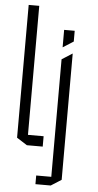

<svg xmlns="http://www.w3.org/2000/svg" viewBox="-62 -776 515 1014"><g transform="rotate(5 195.5 -269.0)"><path d="M103 0 48 -35V-739H104V0ZM104 0V-55H187V0ZM246 201V-468L301 -503H302V166L247 201ZM166 201V155H246V201ZM246 -532V-624H302V-567L247 -532Z"/></g></svg>

Font: Foldit Light
Style: Regular
Weight: 300
Version: Version 1.003